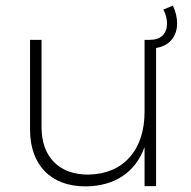

<svg xmlns="http://www.w3.org/2000/svg" viewBox="-20 -663 680 684"><path d="M611 -580Q611 -545 591.5 -521.5Q572 -498 536 -492V0H495V-139Q470 -71 416.5 -35.5Q363 0 286 1Q192 1 139.5 -53Q87 -107 87 -203V-521H128V-211Q128 -131 172 -86Q216 -41 295 -41Q389 -43 442 -103Q495 -163 495 -266V-521H512Q544 -521 559.5 -537Q575 -553 575 -578Q575 -604 562 -629L596 -643Q611 -610 611 -580Z"/></svg>

Font: Gontserrat ExtraLight
Style: Regular
Weight: 275
Designer: Julieta Ulanovsky
Foundry: Julieta Ulanovsky
Version: Version 6.001